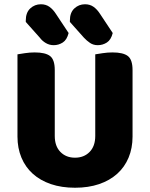

<svg xmlns="http://www.w3.org/2000/svg" viewBox="-20 -863 704 901"><path d="M332 18Q269 18 219 1Q169 -16 134 -47.5Q99 -79 80.5 -123.5Q62 -168 62 -222V-608Q74 -610 97 -613.5Q120 -617 143 -617Q193 -617 215 -600Q237 -583 237 -534V-225Q237 -177 263.5 -150Q290 -123 332 -123Q374 -123 400.5 -150Q427 -177 427 -225V-608Q439 -610 462 -613.5Q485 -617 508 -617Q558 -617 580 -600Q602 -583 602 -534V-222Q602 -168 583.5 -123.5Q565 -79 530 -47.5Q495 -16 445 1Q395 18 332 18ZM101 -760V-767Q101 -804 122 -823.5Q143 -843 172 -843Q195 -843 212 -831Q229 -819 243 -797L302 -708Q294 -676 274.5 -663.5Q255 -651 232 -651Q212 -651 195 -661Q178 -671 167 -686ZM308 -760V-767Q308 -804 329 -823.5Q350 -843 379 -843Q402 -843 419 -831Q436 -819 450 -797L509 -708Q501 -676 481.5 -663.5Q462 -651 439 -651Q418 -651 402.5 -661.5Q387 -672 374 -686Z"/></svg>

Font: Baloo Da 2 ExtraBold
Style: Regular
Weight: 800
Designer: Noopur Datye, Sulekha Rajkumar and Ek Type
Foundry: Ek Type
Version: Version 1.640;hotconv 1.0.111;makeotfexe 2.5.65597; ttfautoh